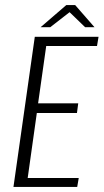

<svg xmlns="http://www.w3.org/2000/svg" viewBox="-20 -736 408 756"><path d="M33 0 117 -591H368L362 -555H162L130 -329H288L283 -291H125L89 -35H290L284 0ZM140 -629 241 -716H276L352 -629H315L254 -688L178 -629Z"/></svg>

Font: Alumni Sans Thin Light
Style: Italic
Weight: 300
Italic angle: -8°
Version: Version 1.016